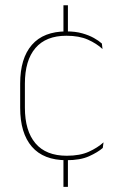

<svg xmlns="http://www.w3.org/2000/svg" viewBox="-20 -618 466 752"><path d="M246 -485.5H228.5V-597.5H246ZM246 114H228.5V0H246ZM240.5 9.5Q150.5 9.5 104.8 -43.5Q59 -96.5 59 -196V-290.5Q59 -389.5 104.8 -442.2Q150.5 -495 240.5 -495Q275.5 -495 302 -487.5Q328.5 -480 347.8 -469.2Q367 -458.5 379 -447.5L381.5 -426Q358.5 -447.5 324.2 -462.8Q290 -478 240 -478Q160 -478 118.8 -429.8Q77.5 -381.5 77.5 -290.5V-196.5Q77.5 -105.5 118.8 -56.8Q160 -8 241.5 -8Q293.5 -8 328 -23.8Q362.5 -39.5 385.5 -60.5L382.5 -38.5Q363 -21.5 328.8 -6Q294.5 9.5 240.5 9.5Z"/></svg>

Font: Anek Gurmukhi Thin
Style: Regular
Weight: 250
Designer: Sarang Kulkarni (Gurmukhi), Yesha Goshar (Latin)
Foundry: Ek Type
Version: Version 1.003